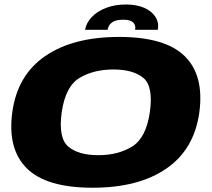

<svg xmlns="http://www.w3.org/2000/svg" viewBox="-20 -850 967 876"><path d="M402.5 6.5Q612.5 6.5 739.5 -81.2Q866.5 -169 889.5 -337.5Q912 -506 822.8 -593.8Q733.5 -681.5 523.5 -681.5Q313.5 -681.5 186.2 -594.2Q59 -507 36 -337.5Q13.5 -170 102.5 -81.8Q191.5 6.5 402.5 6.5ZM428.5 -142Q337.5 -142 291.5 -181.2Q245.5 -220.5 261.5 -337.5Q278.5 -456 342.8 -494.5Q407 -533 497.5 -533Q587.5 -533 634 -494.5Q680.5 -456 663.5 -337.5Q646.5 -220.5 582.5 -181.2Q518.5 -142 428.5 -142ZM554.5 -829.5Q504 -829.5 463.8 -814Q423.5 -798.5 398.5 -772Q373.5 -745.5 368 -714H471Q473.5 -728.5 481.8 -738.8Q490 -749 504.5 -754.5Q519 -760 542.5 -760Q563.5 -760 576 -754.8Q588.5 -749.5 593.8 -739.2Q599 -729 596.5 -714H700Q706 -745.5 689.8 -772Q673.5 -798.5 638.8 -814Q604 -829.5 554.5 -829.5Z"/></svg>

Font: Anybody Expanded ExtraBold
Style: Italic
Weight: 800
Width: 7
Italic angle: -10°
Version: Version 1.113;gftools[0.9.25]